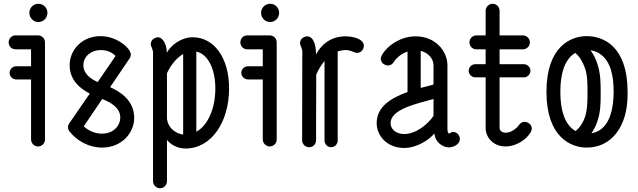

<svg xmlns="http://www.w3.org/2000/svg" viewBox="-20 -774 3390 1020"><path d="M232 -706C232 -732 211 -754 184 -754C157 -754 136 -732 136 -706C136 -679 157 -657 184 -657C211 -657 232 -679 232 -706ZM219 -549C219 -571 201 -586 182 -586H62C42 -586 26 -569 26 -549C26 -528 42 -512 62 -512H145V-422H66C47 -422 31 -406 31 -387C31 -368 47 -352 66 -352H145V-33C145 -13 162 4 182 4C203 4 219 -13 219 -33Z M523 -248C563 -232 619 -205 619 -149V-148C619 -111 587 -64 522 -64C481 -64 447 -82 425 -103ZM565 -311 668 -463C672 -468 674 -473 674 -479C675 -481 675 -483 675 -485C675 -516 603 -582 514 -582C417 -582 350 -510 350 -428C350 -346 408 -302 457 -277L353 -126C345 -117 341 -106 341 -99C341 -88 346 -80 349 -76C389 -25 453 10 522 10C627 10 693 -68 693 -148V-149C692 -242 618 -287 565 -311ZM499 -338C462 -355 423 -381 423 -428C423 -476 467 -508 514 -508C556 -508 578 -492 594 -477Z M866 -494C867 -525 851 -576 818 -576C817 -576 781 -572 781 -539C781 -526 793 -513 793 -495V189C793 209 810 226 830 226C851 226 867 209 867 189V-31C891 0 931 15 965 15C1105 15 1197 -128 1197 -304C1197 -470 1115 -576 1004 -576H1002C943 -575 890 -536 866 -494ZM1023 -500C1084 -487 1124 -409 1124 -304C1124 -200 1086 -109 1023 -74ZM953 -59C910 -65 873 -96 867 -142V-385C887 -428 918 -467 953 -487Z M1463 -706C1463 -732 1442 -754 1415 -754C1388 -754 1367 -732 1367 -706C1367 -679 1388 -657 1415 -657C1442 -657 1463 -679 1463 -706ZM1450 -549C1450 -571 1432 -586 1413 -586H1293C1273 -586 1257 -569 1257 -549C1257 -528 1273 -512 1293 -512H1376V-422H1297C1278 -422 1262 -406 1262 -387C1262 -368 1278 -352 1297 -352H1376V-33C1376 -13 1393 4 1413 4C1434 4 1450 -13 1450 -33Z M1659 -485C1659 -534 1646 -581 1611 -581C1609 -581 1574 -578 1574 -544C1574 -531 1586 -518 1586 -501L1585 -29C1585 -8 1602 8 1622 8C1643 8 1659 -8 1659 -29L1660 -378C1673 -407 1688 -431 1704 -450V-27C1704 -8 1720 8 1739 8C1758 8 1774 -8 1774 -27V-501C1788 -505 1802 -508 1816 -508H1819C1847 -507 1863 -493 1876 -493C1906 -493 1913 -522 1913 -530C1913 -571 1847 -581 1816 -581C1791 -581 1709 -578 1659 -485Z M2283 -248V-158C2250 -111 2189 -62 2127 -62C2087 -62 2055 -85 2055 -120C2055 -193 2189 -222 2283 -248ZM2003 -463C2003 -429 2040 -426 2040 -426C2052 -426 2064 -432 2070 -442C2088 -470 2115 -490 2145 -500V-285C2061 -255 1981 -209 1981 -120C1981 -53 2036 12 2127 12C2198 12 2262 -34 2288 -65C2291 -18 2333 9 2364 9C2388 9 2423 -6 2423 -36C2423 -51 2412 -73 2386 -73C2376 -73 2368 -62 2364 -65C2364 -66 2357 -70 2357 -87V-426C2357 -505 2291 -581 2188 -581C2077 -581 2003 -491 2003 -463ZM2215 -504C2254 -494 2283 -464 2283 -426V-325C2263 -319 2240 -313 2215 -307Z M2634 -93V-363H2763C2782 -363 2798 -379 2798 -398C2798 -417 2782 -433 2763 -433H2634V-512H2758C2778 -512 2795 -528 2795 -549C2795 -569 2778 -586 2758 -586H2634V-717C2634 -737 2618 -754 2597 -754C2577 -754 2560 -737 2560 -717V-586H2511C2490 -586 2474 -569 2474 -549C2474 -528 2490 -512 2511 -512H2560V-433H2505C2486 -433 2470 -417 2470 -398C2470 -379 2486 -363 2505 -363H2560V-92C2561 -46 2598 4 2666 4C2743 4 2805 -62 2805 -90C2805 -124 2768 -127 2768 -127C2756 -127 2745 -121 2738 -111C2723 -90 2695 -69 2666 -69C2658 -69 2636 -72 2634 -93Z M2883 -286C2883 -47 3011 10 3097 10C3227 10 3314 -100 3314 -271V-272C3314 -273 3314 -282 3314 -292C3312 -530 3184 -582 3097 -582C3011 -582 2883 -526 2883 -286ZM3154 -433C3146 -459 3134 -484 3117 -507C3145 -503 3159 -493 3164 -490C3228 -450 3240 -362 3240 -284C3240 -284 3240 -283 3240 -283C3238 -120 3176 -75 3122 -66C3136 -86 3147 -108 3154 -131C3170 -178 3171 -224 3171 -265V-270V-277V-287C3171 -332 3171 -381 3154 -433ZM3036 -493C3060 -473 3076 -445 3088 -411C3101 -373 3101 -332 3101 -287V-277C3101 -273 3101 -269 3101 -265C3101 -225 3099 -188 3088 -153C3078 -125 3063 -98 3038 -78C2996 -101 2957 -158 2957 -286C2957 -411 2994 -468 3036 -493Z"/></svg>

Font: LS
Style: RegularAlt
Weight: 500
Designer: BSozoo
Foundry: BSozoo
Version: Version 001.000